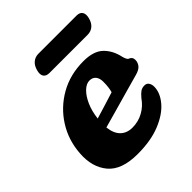

<svg xmlns="http://www.w3.org/2000/svg" viewBox="-186 -775 909 909"><g transform="rotate(-45 268.5 -321.0)"><path d="M494.5 -157.5Q494.5 -116.5 461.2 -77Q428 -37.5 365.2 -12Q302.5 13.5 213.5 13.5Q107 13.5 61.5 -41Q16 -95.5 22.5 -182.5Q28 -265 70.5 -332.2Q113 -399.5 183.2 -439.5Q253.5 -479.5 342.5 -479.5Q410.5 -479.5 443.5 -447.5Q476.5 -415.5 487.5 -363.5Q490 -354 493.8 -346Q497.5 -338 502.5 -336Q510.5 -333.5 515.8 -327Q521 -320.5 521 -309Q521 -292.5 510 -278.5Q499 -264.5 470 -257Q435.5 -247.5 387.5 -234Q339.5 -220.5 289.2 -206.2Q239 -192 197.5 -180.5Q202.5 -136.5 225.2 -114.5Q248 -92.5 284.5 -92.5Q324 -92.5 357.2 -110.8Q390.5 -129 412.5 -161Q428 -179.5 439 -186.8Q450 -194 465.5 -194Q480.5 -194 487.5 -182.8Q494.5 -171.5 494.5 -157.5ZM297.5 -394.5Q276.5 -394.5 255.5 -374.2Q234.5 -354 219 -319Q203.5 -284 198.5 -239.5Q232 -249.5 268.5 -260.8Q305 -272 333 -281Q340.5 -306.5 340.5 -344Q340.5 -367.5 329.5 -381Q318.5 -394.5 297.5 -394.5ZM157 -603.5Q163.5 -629 179.5 -642Q195.5 -655 216.5 -655H472.5Q493.5 -655 502.2 -641.8Q511 -628.5 504.5 -604Q498 -579 482.2 -566.2Q466.5 -553.5 445 -553.5H189.5Q168 -553.5 159.2 -566.5Q150.5 -579.5 157 -603.5Z"/></g></svg>

Font: Fraunces 9pt S100
Style: Bold Italic
Weight: 700
Italic angle: -16°
Version: Version 1.000; ttfautohint (v1.8.3)